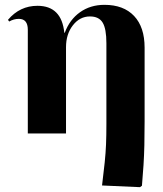

<svg xmlns="http://www.w3.org/2000/svg" viewBox="-20 -552 674 794"><path d="M559 222 402 215Q409 158 413 119.5Q417 81 418.5 45Q420 9 420 -40V-373Q420 -433 404.5 -458.5Q389 -484 352 -484Q310 -484 281.5 -447.5Q253 -411 253 -357V0H95V-429Q95 -474 58 -474Q37 -474 18 -463L13 -470Q62 -528 135 -528Q235 -528 246 -416L248 -417Q268 -471 311 -501.5Q354 -532 412 -532Q491 -532 534.5 -486Q578 -440 578 -355V-50Q578 5 577 48Q576 91 573.5 130.5Q571 170 567 216Z"/></svg>

Font: Literata 72pt
Style: Bold
Weight: 700
Designer: Latin by Veronika Burian and Jose Scaglione. Greek by Irene Vlachou. Cyrillic by Vera Evstafieva.
Foundry: TypeTogether
Version: Version 3.002